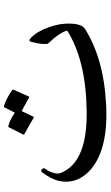

<svg xmlns="http://www.w3.org/2000/svg" viewBox="185 -732 556 966"><g transform="rotate(-90 463.0 -249.0)"><path d="M755 -372Q772 -356 785.5 -333Q799 -310 809 -281Q830 -224 827 -169Q825 -115 800 -99Q727 -53 632 -26Q537 1 418 7Q181 19 80 -83Q16 -149 37 -236Q42 -254 52.5 -273.5Q63 -293 78 -314Q82 -321 90 -319Q95 -318 98 -311Q101 -305 97 -300Q82 -280 76 -257Q69 -235 78 -216Q135 -86 390 -91Q517 -93 617.5 -117.5Q718 -142 792 -189Q782 -228 727 -285Q724 -288 725 -309Q725 -311 725 -312Q726 -336 736 -372Q740 -386 755 -372ZM406 -505Q407 -508 413 -507Q434 -500 453.5 -490Q473 -480 492 -466Q497 -462 494 -457L460 -381Q458 -378 450 -383Q447 -386 431 -394.5Q415 -403 387 -418L359 -359Q357 -354 349 -360Q345 -363 325.5 -374Q306 -385 272 -404Q267 -407 269 -410L306 -483Q307 -486 313 -485Q331 -480 347.5 -471.5Q364 -463 379 -452Z"/></g></svg>

Font: Amiri
Style: Italic
Weight: 400
Italic angle: 10°
Designer: Khaled Hosny
Version: Version 0.113